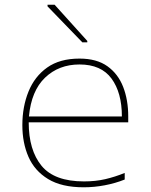

<svg xmlns="http://www.w3.org/2000/svg" viewBox="-20 -786 640 816"><path d="M336 10Q242 10 184.5 -25Q127 -60 101 -119.5Q75 -179 75 -254Q75 -332 101 -396.5Q127 -461 180.5 -499Q234 -537 318 -537Q391 -537 436.5 -504.5Q482 -472 503.5 -416.5Q525 -361 525 -291V-266H102Q102 -148 156.5 -81.5Q211 -15 337 -15Q386 -15 427 -24.5Q468 -34 510 -51V-23Q470 -7 425 1.5Q380 10 336 10ZM498 -291Q498 -392 454 -452Q410 -512 318 -512Q230 -512 171.5 -456Q113 -400 103 -291ZM330 -606 182 -759V-766H212L351 -612V-606Z"/></svg>

Font: Noto Sans Mono Thin
Style: Regular
Weight: 100
Designer: Monotype Design Team
Foundry: Monotype Imaging Inc.
Version: Version 2.014